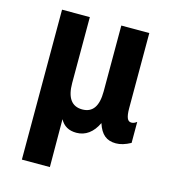

<svg xmlns="http://www.w3.org/2000/svg" viewBox="-112 -637 826 935"><g transform="rotate(15 301.0 -169.0)"><path d="M85 209H226.1L225.1 -32.2C242.2 -1 268.6 14.2 307.1 14.2C352.5 14.2 389.2 -12.2 413.1 -63C430.7 -8.8 459 14.2 505.9 14.2C528.8 14.2 552.2 7.3 580.1 -7.8V-113.8C570.3 -106.4 562.5 -103 553.2 -103C543 -103 536.1 -107.9 531.7 -118.2C527.3 -128.4 524.9 -145 524.9 -168V-546.9H383.8V-214.8C383.8 -140.1 357.9 -103 305.2 -103C252 -103 225.1 -140.6 225.1 -214.8V-546.9H85Z"/></g></svg>

Font: Hack
Style: Bold
Weight: 700
Monospace: yes
Designer: Christopher Simpkins
Foundry: Christopher Simpkins
Version: Version 2.010